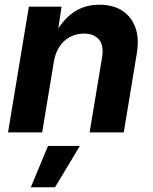

<svg xmlns="http://www.w3.org/2000/svg" viewBox="-20 -564 650 818"><path d="M209.5 -301.3 159.7 0H14.2L103 -535.6H242.2L222.2 -400.4L207 -404.8Q240.2 -472.7 288.6 -508.3Q336.9 -543.9 403.8 -543.9Q461.9 -543.9 501.2 -518.3Q540.5 -492.7 557.1 -445.8Q573.7 -398.9 562.5 -334.5L507.3 0H361.8L414.6 -317.9Q423.3 -369.6 401.9 -395.3Q380.4 -420.9 337.4 -420.9Q305.2 -420.9 278.3 -406.7Q251.5 -392.6 233.6 -365.7Q215.8 -338.9 209.5 -301.3ZM111.3 233.9 184.6 57.6H320.3L214.4 233.9Z"/></svg>

Font: Inter 20pt
Style: Bold Italic
Weight: 700
Italic angle: -9.3988°
Version: Version 4.001;git-66647c0bb